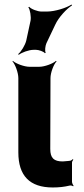

<svg xmlns="http://www.w3.org/2000/svg" viewBox="-20 -823 372 848"><path d="M213 5C242 5 265 2 286 -3C291 -5 300 -3 303 0L305 -3C302 -6 298 -15 298 -20V-105C298 -110 302 -115 304 -118L301 -120C299 -118 294 -113 289 -113L281 -112L257 -110C218 -110 202 -125 202 -165L203 -478C203 -502 217 -539 230 -552L227 -554C214 -542 177 -528 153 -528H111C87 -528 50 -542 37 -554L35 -552C47 -539 61 -502 61 -478V-150C61 -47 111 5 213 5ZM115 -732 96 -644C91 -623 73 -594 60 -584L63 -581C76 -591 107 -603 129 -603H139C151 -603 174 -595 178 -588L182 -590C177 -597 180 -621 185 -632L224 -714C239 -747 275 -785 298 -799L296 -803C273 -788 223 -772 187 -772H163C146 -772 117 -783 109 -793L105 -791C113 -781 118 -749 115 -732Z"/></svg>

Font: Asimov
Style: EdgeNar
Weight: 500
Designer: Google
Version: Version 2.000980: 2014